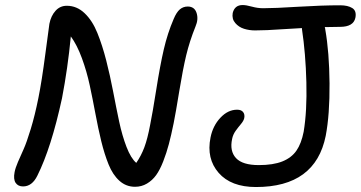

<svg xmlns="http://www.w3.org/2000/svg" viewBox="-20 -733 1437 765"><path d="M1000 12.2Q900.4 12.2 851.1 -44.4Q801.8 -101.1 818.8 -185.1Q828.1 -231.9 858.2 -263.9Q888.2 -295.9 924.8 -295.9Q941.4 -295.9 948.7 -286.4Q956.1 -276.9 953.1 -262.2Q950.7 -251.5 940.2 -239Q929.7 -226.6 918.9 -211.7Q908.2 -196.8 904.8 -179.2Q894.5 -130.9 920.4 -103Q946.3 -75.2 1011.2 -75.2Q1068.4 -75.2 1105 -89.8Q1141.6 -104.5 1161.1 -132.8Q1180.7 -161.1 1189.9 -208Q1203.6 -290.5 1200.7 -405.3Q1197.8 -520 1183.1 -617.2V-621.1Q1160.6 -620.1 1116.9 -617.2Q1073.2 -614.3 1045.4 -613Q1017.6 -611.8 996.1 -611.8Q973.1 -611.8 952.1 -618.4Q931.2 -625 917.2 -641.4Q903.3 -657.7 907.2 -681.2Q915 -712.9 946.8 -712.9Q960.9 -712.9 983.9 -706.5Q1006.8 -700.2 1028.8 -700.2Q1073.7 -700.2 1168.2 -706.1Q1262.7 -711.9 1335.9 -711.9Q1365.7 -711.9 1383.5 -700.9Q1401.4 -689.9 1396 -662.1Q1388.2 -626 1335 -626Q1325.2 -626 1304.7 -625.5Q1284.2 -625 1273.9 -625Q1275.9 -619.1 1275.9 -616.2Q1292 -524.9 1293 -400.6Q1293.9 -276.4 1277.8 -191.9Q1236.8 12.2 1000 12.2ZM71.8 9.8Q51.8 9.8 42.2 -4.6Q32.7 -19 38.1 -46.9Q41 -63 51.5 -87.6Q62 -112.3 74 -138.4Q85.9 -164.6 102.5 -219Q119.1 -273.4 132.8 -341.8Q146.5 -409.2 160.9 -519.8Q175.3 -630.4 176.8 -638.2Q183.1 -669.9 201.2 -689.9Q219.2 -710 246.1 -710Q286.1 -710 317.1 -680.4Q348.1 -650.9 367.9 -601.8Q387.7 -552.7 403.1 -492.7Q418.5 -432.6 430.7 -368.7Q442.9 -304.7 454.8 -248.5Q466.8 -192.4 484.1 -147.5Q501.5 -102.5 522.9 -84Q542.5 -112.3 555.2 -146.2Q567.9 -180.2 578.1 -234.9Q587.9 -282.7 602.8 -377.2Q617.7 -471.7 632.6 -536.1Q647.5 -600.6 671.9 -657.2Q683.1 -684.1 696.5 -695.6Q710 -707 728 -707Q754.9 -707 763.2 -681.6Q771.5 -656.2 758.8 -627Q735.4 -568.8 721.9 -512.7Q708.5 -456.5 694.3 -369.9Q680.2 -283.2 671.9 -242.2Q662.1 -193.8 652.8 -158.9Q643.6 -124 630.4 -90.1Q617.2 -56.2 602.1 -35.2Q586.9 -14.2 565.4 -1.5Q543.9 11.2 518.1 11.2Q482.4 11.2 455.8 -12.7Q429.2 -36.6 412.6 -77.9Q396 -119.1 383.5 -170.2Q371.1 -221.2 360.1 -280.3Q349.1 -339.4 337.4 -393.8Q325.7 -448.2 306.4 -501Q287.1 -553.7 262.2 -587.9Q250 -460.9 227.1 -341.8Q184.1 -143.6 128.9 -33.2Q107.9 9.8 71.8 9.8Z"/></svg>

Font: Shantell Sans Normal
Style: Italic
Weight: 400
Italic angle: -11.31°
Designer: Stephen Nixon, Anya Danilova, Shantell Martin
Foundry: Arrow Type
Version: Version 1.006;[559af2be0]